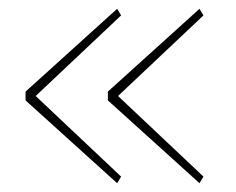

<svg xmlns="http://www.w3.org/2000/svg" viewBox="-20 -527 536 436"><path d="M255 -126 246 -111 38 -299V-319L246 -507L255 -492L61 -309ZM442 -126 433 -111 225 -299V-319L433 -507L442 -492L248 -309Z"/></svg>

Font: IBM Plex Sans JP Thin
Style: Regular
Weight: 100
Designer: Mike Abbink; Paul van der Laan; Pieter van Rosmalen; Wujin Sim; Yejin Wi; Jinhee Kim; Boomi Park; Yona Kim; Kichan Ma
Foundry: Sandoll Inc.
Version: Version 1.001